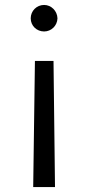

<svg xmlns="http://www.w3.org/2000/svg" viewBox="-20 -570 356 775"><path d="M114 185H202L196 -324H121ZM104 -496C104 -466 128 -443 158 -443C187 -443 211 -466 212 -496C211 -526 187 -550 158 -550C128 -550 104 -526 104 -496Z"/></svg>

Font: Wafeq
Style: Regular
Weight: 400
Designer: Rasmus Andersson & Azza Alameddine
Foundry: Google & TypeTogether
Version: Version 3.000;FEAKit 1.0